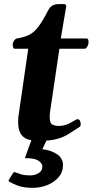

<svg xmlns="http://www.w3.org/2000/svg" viewBox="-20 -673 457 936"><path d="M166 13.7Q136.2 13.7 114.3 5.9Q92.3 -2 80.3 -22Q68.4 -42 68.4 -78.6Q68.4 -85.4 68.8 -93Q69.3 -100.6 70.3 -108.9L117.7 -435.5H50.8Q45.9 -436 43.9 -442.4Q42 -448.7 42 -454.6Q42 -465.8 48.8 -475.1Q55.7 -484.4 62 -485.4Q99.6 -491.2 124 -504.2Q148.4 -517.1 168.9 -545.2Q189.5 -573.2 214.8 -622.6Q223.6 -639.6 236.6 -646.5Q249.5 -653.3 271.5 -653.3H291.5Q297.9 -653.3 300.8 -649.4Q303.7 -645.5 302.7 -641.6L276.4 -485.4H402.3Q408.2 -484.9 409.9 -479.7Q411.6 -474.6 411.6 -468.8Q411.6 -456.1 406.2 -447Q400.9 -438 395.5 -435.5H269.5L225.1 -134.8Q223.6 -125.5 222.9 -117.9Q222.2 -110.4 222.2 -103.5Q222.2 -71.8 235.8 -65.4Q249.5 -59.1 264.6 -59.1Q290.5 -59.1 309.1 -67.4Q327.6 -75.7 339.8 -83.7Q352.1 -91.8 358.4 -91.8Q366.2 -91.8 369.9 -84.2Q373.5 -76.7 373.5 -67.9Q373.5 -58.1 367.7 -54.2Q337.9 -34.7 313.5 -19.3Q289.1 -3.9 255.9 4.9Q222.7 13.7 166 13.7ZM140.1 242.7Q92.8 242.7 64 231Q35.2 219.2 24.9 212.9Q20.5 210 23.4 203.1Q25.9 198.7 33 187.7Q40 176.8 43.9 170.4Q47.9 164.6 53.2 166.5Q66.9 171.9 83.7 177Q100.6 182.1 126 182.1Q148.9 182.1 167.7 171.4Q186.5 160.6 186.5 138.2Q186.5 124 167.5 110.6Q148.4 97.2 101.1 98.1L140.1 -9.3H216.8L186.5 54.2Q231.4 60.1 259.3 79.6Q287.1 99.1 287.1 132.3Q287.1 166 265.9 190.7Q244.6 215.3 211.2 229Q177.7 242.7 140.1 242.7Z"/></svg>

Font: Gelasio
Style: Bold Italic
Weight: 700
Italic angle: -8.5°
Designer: Eben Sorkin
Foundry: Eben Sorkin
Version: Version 1.008